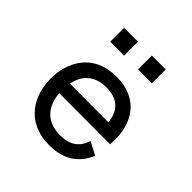

<svg xmlns="http://www.w3.org/2000/svg" viewBox="-184 -825 978 978"><g transform="rotate(45 305.0 -336.5)"><path d="M161 -583H261V-683H161ZM361 -583H461V-683H361ZM79 -236C79 -117 144 10 315 10C429 10 488 -47 518 -118L448 -154C428 -93 385 -65 318 -65C222 -65 170 -122 163 -214L530 -213L531 -235C537 -361 474 -480 310 -480C142 -480 79 -354 79 -236ZM167 -287C181 -360 229 -405 312 -405C387 -405 438 -368 444 -286Z"/></g></svg>

Font: Necto Mono
Style: Regular
Weight: 400
Designer: Marco Condello
Foundry: Collletttivo
Version: Version 1.300;Glyphs 3.2 (3217)